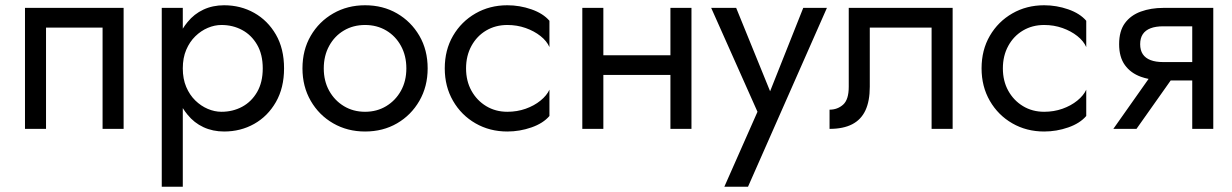

<svg xmlns="http://www.w3.org/2000/svg" viewBox="-20 -490 4683 730"><path d="M450 0H370V-385H155V0H75V-460H450Z M595 220V-460H675V-381Q683 -394 693 -406Q718 -437 753.5 -453.5Q789 -470 832 -470Q895 -470 946.5 -441Q998 -412 1029 -358.5Q1060 -305 1060 -230Q1060 -156 1029 -102Q998 -48 946.5 -19Q895 10 832 10Q789 10 753.5 -6.5Q718 -23 693 -54Q683 -66 675 -79V220ZM979 -230Q979 -283 957.5 -320Q936 -357 900.5 -376Q865 -395 822 -395Q796 -395 770 -384Q744 -373 722.5 -352Q701 -331 688 -300.5Q675 -270 675 -230Q675 -190 688 -159.5Q701 -129 722.5 -108Q744 -87 770 -76Q796 -65 822 -65Q865 -65 900.5 -84Q936 -103 957.5 -140Q979 -177 979 -230Z M1130 -230Q1130 -300 1161.5 -354Q1193 -408 1247 -439Q1301 -470 1368 -470Q1436 -470 1489.5 -439Q1543 -408 1574.5 -354Q1606 -300 1606 -230Q1606 -161 1574.5 -106.5Q1543 -52 1489.5 -21Q1436 10 1368 10Q1301 10 1247 -21Q1193 -52 1161.5 -106.5Q1130 -161 1130 -230ZM1211 -230Q1211 -182 1231.5 -145Q1252 -108 1287.5 -86.5Q1323 -65 1368 -65Q1413 -65 1448.5 -86.5Q1484 -108 1504.5 -145Q1525 -182 1525 -230Q1525 -278 1504.5 -315.5Q1484 -353 1448.5 -374Q1413 -395 1368 -395Q1323 -395 1287.5 -374Q1252 -353 1231.5 -315.5Q1211 -278 1211 -230Z M1752 -230Q1752 -182 1772.5 -145Q1793 -108 1828.5 -86.5Q1864 -65 1909 -65Q1946 -65 1978.5 -76.5Q2011 -88 2035 -107.5Q2059 -127 2069 -149V-49Q2045 -21 2000.5 -5.5Q1956 10 1909 10Q1842 10 1788 -21Q1734 -52 1702.5 -106.5Q1671 -161 1671 -230Q1671 -300 1702.5 -354Q1734 -408 1788 -439Q1842 -470 1909 -470Q1956 -470 2000.5 -454.5Q2045 -439 2069 -411V-311Q2059 -334 2035 -353Q2011 -372 1978.5 -383.5Q1946 -395 1909 -395Q1864 -395 1828.5 -374Q1793 -353 1772.5 -315.5Q1752 -278 1752 -230Z M2609 -460V0H2529V-205H2274V0H2194V-460H2274V-280H2529V-460Z M2824 220H2734L2860 -65L2684 -460H2779L2908 -143L3034 -460H3124Z M3602 0H3522V-385H3287V-160Q3287 -106 3270.5 -70.5Q3254 -35 3220 -17.5Q3186 0 3134 0V-73Q3164 -73 3185.5 -92Q3207 -111 3207 -160V-460H3602Z M3793 -230Q3793 -182 3813.5 -145Q3834 -108 3869.5 -86.5Q3905 -65 3950 -65Q3987 -65 4019.5 -76.5Q4052 -88 4076 -107.5Q4100 -127 4110 -149V-49Q4086 -21 4041.5 -5.5Q3997 10 3950 10Q3883 10 3829 -21Q3775 -52 3743.5 -106.5Q3712 -161 3712 -230Q3712 -300 3743.5 -354Q3775 -408 3829 -439Q3883 -470 3950 -470Q3997 -470 4041.5 -454.5Q4086 -439 4110 -411V-311Q4100 -334 4076 -353Q4052 -372 4019.5 -383.5Q3987 -395 3950 -395Q3905 -395 3869.5 -374Q3834 -353 3813.5 -315.5Q3793 -278 3793 -230Z M4213 0 4347 -190Q4332 -193 4318 -198Q4279 -212 4257 -242.5Q4235 -273 4235 -322Q4235 -372 4257 -402Q4279 -432 4317.5 -446Q4356 -460 4403 -460H4593V0H4513V-184H4431L4301 0ZM4513 -254V-390H4403Q4374 -390 4354.5 -382.5Q4335 -375 4325 -360Q4315 -345 4315 -322Q4315 -299 4325 -284Q4335 -269 4354.5 -261.5Q4374 -254 4403 -254Z"/></svg>

Font: Venryn Sans
Style: Regular
Weight: 400
Designer: Owen Earl, indestructible type* (font) & Cristiano Sobral (main changes)
Version: Version 3.600; ttfautohint (v1.8.3)